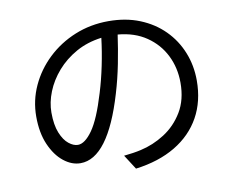

<svg xmlns="http://www.w3.org/2000/svg" viewBox="-81 -822 1161 958"><g transform="rotate(-10 500.0 -343.5)"><path d="M476.1 -642.1Q403.8 -632.8 346.7 -600.8Q289.6 -568.8 249 -522.2Q208.5 -475.6 187.3 -422.4Q166 -369.1 166 -317.9Q166 -254.9 182.4 -214.6Q198.7 -174.3 222.7 -155.3Q246.6 -136.2 269 -136.2Q304.2 -136.2 343 -190.7Q381.8 -245.1 419.9 -372.1Q439 -434.1 453.4 -503.7Q467.8 -573.2 476.1 -642.1ZM559.1 -644Q549.3 -573.7 534.7 -499.3Q520 -424.8 499 -355Q406.7 -43.9 266.1 -43.9Q221.7 -43.9 180.9 -76.4Q140.1 -108.9 114 -168.7Q87.9 -228.5 87.9 -311Q87.9 -392.6 121.6 -465.8Q155.3 -539.1 215.1 -595.9Q274.9 -652.8 354.2 -685.3Q433.6 -717.8 524.9 -717.8Q612.8 -717.8 683.3 -689.2Q753.9 -660.6 804.2 -610.1Q854.5 -559.6 881.3 -492.9Q908.2 -426.3 908.2 -350.1Q908.2 -245.1 863.8 -165Q819.3 -85 735.4 -34.7Q651.4 15.6 533.2 30.8L485.8 -43Q509.8 -45.4 532.2 -48.8Q554.7 -52.2 571.8 -56.2Q636.2 -70.3 694.3 -107.4Q752.4 -144.5 789.3 -205.6Q826.2 -266.6 826.2 -353Q826.2 -428.7 794.7 -491.9Q763.2 -555.2 703.6 -595.9Q644 -636.7 559.1 -644Z"/></g></svg>

Font: Source Han Sans CN
Style: Regular
Weight: 400
Designer: Ryoko NISHIZUKA  (kana, bopomofo & ideographs); Paul D. Hunt (Latin, Greek & Cyrillic); Sandoll Communications , Soo-you
Foundry: Adobe
Version: Version 2.004;hotconv 1.0.118;makeotfexe 2.5.65603